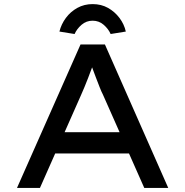

<svg xmlns="http://www.w3.org/2000/svg" viewBox="-20 -917 904 937"><path d="M63 0 373 -700H492L801 0H684L482 -456Q475 -469 466.5 -491Q458 -513 448.5 -537.5Q439 -562 430.5 -585.5Q422 -609 416 -626L444 -627Q436 -606 427.5 -583Q419 -560 410 -536.5Q401 -513 392 -491.5Q383 -470 375 -452L175 0ZM199 -168 240 -272H613L643 -168ZM344 -751 270 -763Q279 -799 301.5 -829.5Q324 -860 357.5 -878.5Q391 -897 432 -897Q474 -897 507 -878.5Q540 -860 563 -829.5Q586 -799 594 -763L520 -751Q509 -776 486 -796Q463 -816 432 -816Q401 -816 378 -796Q355 -776 344 -751Z"/></svg>

Font: Lexend Giga
Style: Regular
Weight: 400
Designer: Bonnie Shaver-Troup, Thomas Jockin
Foundry: Lexend
Version: Version 1.007